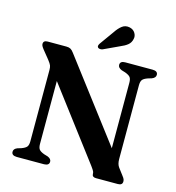

<svg xmlns="http://www.w3.org/2000/svg" viewBox="-129 -1016 1034 1125"><g transform="rotate(15 388.5 -453.0)"><path d="M272 -23.5Q272 -0.5 241 0H75.5Q44 -0.5 44 -23.5Q44 -41.5 66.5 -50L89.5 -57Q112.5 -65.5 120.8 -76Q129 -86.5 129 -110V-542.5Q129 -558.5 125 -568.8Q121 -579 106.5 -597.5L64.5 -649.5Q56 -660.5 53 -666.8Q50 -673 50 -679Q50 -700 76 -700H189.5Q204.5 -700 214.5 -694.8Q224.5 -689.5 235 -675L600.5 -193.5V-590Q600.5 -613 592.8 -623.5Q585 -634 561 -643L538 -650Q515.5 -659.5 515.5 -676.5Q515.5 -700 546.5 -700H712Q744 -700 744 -676.5Q744 -659 721 -650L698 -643Q675 -635 666.8 -624.5Q658.5 -614 658.5 -590V-144Q658.5 -112 672 -94.5L702.5 -54Q712 -42 714.2 -35.5Q716.5 -29 716.5 -22.5Q716.5 0 689 0H556.5Q532.5 0 532.5 -19.5Q532.5 -28 529.2 -35Q526 -42 511.5 -62L187.5 -490.5V-109.5Q187.5 -87.5 195 -76.8Q202.5 -66 226.5 -57L249.5 -50Q272 -41 272 -23.5ZM434.5 -852.5Q453 -880.5 472.8 -895.2Q492.5 -910 518.5 -904.5Q541.5 -899.5 552.5 -881.2Q563.5 -863 558.5 -844.5Q554 -822 537.2 -808.2Q520.5 -794.5 492.5 -783L398 -739Q390.5 -736.5 382.8 -737Q375 -737.5 370 -742.5Q365.5 -748.5 367.5 -755Q369.5 -761.5 374 -768Z"/></g></svg>

Font: Fraunces 9pt SemiBold
Style: Regular
Weight: 600
Version: Version 1.000;[b76b70a41]